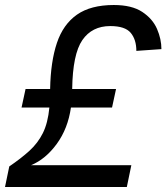

<svg xmlns="http://www.w3.org/2000/svg" viewBox="-20 -746 664 766"><path d="M0 0 17 -82Q64 -114 97.5 -144.5Q131 -175 151 -215Q171 -255 177 -317H66L82 -391H180Q182 -500 207 -574.5Q232 -649 287 -687.5Q342 -726 434 -726Q506 -726 547.5 -698.5Q589 -671 606.5 -630.5Q624 -590 624 -550L524 -543Q524 -588 501.5 -615Q479 -642 420 -642Q347 -642 308.5 -586Q270 -530 268 -391H443L427 -317H263Q251 -233 206.5 -172Q162 -111 104 -87H504L486 0Z"/></svg>

Font: Geist Regular
Style: Italic
Weight: 400
Italic angle: -12°
Designer: Basement.studio, Andrés Briganti, Mateo Zaragoza
Foundry: Basement.studio, Vercel, Andrés Briganti, Guido Ferreyra, Mateo Zaragoza
Version: Version 1.500; ttfautohint (v1.8.4.7-5d5b)